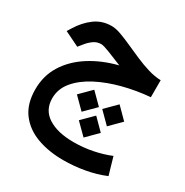

<svg xmlns="http://www.w3.org/2000/svg" viewBox="-180 -601 1044 1084"><g transform="rotate(30 342.5 -59.5)"><path d="M631.3 -328.6V-217.8Q543 -210.4 457.8 -188.5Q372.6 -166.5 303.5 -130.6Q234.4 -94.7 193.1 -45.4Q151.9 3.9 151.9 65.4Q151.9 141.6 213.4 180.9Q274.9 220.2 378.9 220.2Q442.9 220.2 503.4 208Q564 195.8 614.3 174.8L647 287.6Q586.4 313 517.3 325.2Q448.2 337.4 379.4 337.4Q285.2 337.4 209.2 309.8Q133.3 282.2 88.6 222.9Q43.9 163.6 43.9 68.8Q43.9 -20 87.9 -90.1Q131.8 -160.2 209.2 -209.5Q286.6 -258.8 387.2 -284.2Q335.9 -305.7 295.2 -321.5Q254.4 -337.4 239.7 -337.4Q211.9 -337.4 189.7 -321.3Q167.5 -305.2 150.4 -283.2L128.9 -256.8L32.7 -303.7L49.3 -330.1Q84 -386.7 131.1 -421.1Q178.2 -455.6 240.2 -455.6Q266.1 -455.6 301.3 -442.9Q336.4 -430.2 377.4 -411.6Q418.5 -393.1 461.9 -374.3Q505.4 -355.5 548.6 -342.5Q591.8 -329.6 631.3 -328.6ZM498.5 -94.7 569.8 -22.9 498.5 48.8 426.8 -22.9ZM333.5 -94.7 405.3 -22.9 333.5 48.8 261.7 -22.9ZM416 26.4 487.3 98.1 416 169.4 344.2 98.1Z"/></g></svg>

Font: Vazirmatn UI NL SemiBold
Style: Regular
Weight: 600
Designer: Saber Rastikerdar
Foundry: Saber Rastikerdar
Version: Version 33.003